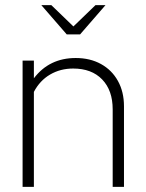

<svg xmlns="http://www.w3.org/2000/svg" viewBox="-20 -728 569 748"><path d="M68 0V-492H112V-423Q172 -502 275 -502Q331 -502 373.5 -478.5Q416 -455 439.5 -412.5Q463 -370 463 -314V0H419V-302Q419 -376 378 -418.5Q337 -461 265 -461Q215 -461 175 -437.5Q135 -414 112 -370V0ZM180 -708 266 -625 352 -708H391L292 -594H240L141 -708Z"/></svg>

Font: Red Hat Display VF
Style: Regular
Weight: 300
Designer: Pentagram, MCKL
Foundry: Pentagram, MCKL
Version: Version 1.023